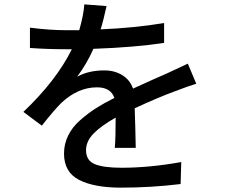

<svg xmlns="http://www.w3.org/2000/svg" viewBox="-20 -821 1040 886"><path d="M606.4 -138.7H509.8Q513.7 -184.6 513.7 -278.3Q446.3 -240.2 411.6 -204.6Q377 -168.9 377 -127.9Q377 -80.1 417.5 -63.5Q458 -46.9 541 -46.9Q669.9 -46.9 816.4 -73.2L813.5 28.3Q676.8 44.9 538.1 44.9Q415 44.9 345.2 9.3Q275.4 -26.4 275.4 -112.3Q275.4 -156.2 294.4 -195.3Q313.5 -234.4 349.6 -266.1Q385.7 -297.9 422.4 -321.3Q459 -344.7 507.8 -369.1Q491.2 -418 427.7 -418Q339.8 -418 263.7 -346.7Q232.4 -316.4 172.9 -241.2L87.9 -304.7Q240.2 -449.2 311.5 -593.8H283.2Q200.2 -593.8 118.2 -599.6V-693.4Q207 -681.6 288.1 -681.6H345.7Q366.2 -753.9 369.1 -800.8L471.7 -793Q456.1 -721.7 444.3 -685.5Q604.5 -692.4 737.3 -714.8V-623Q602.5 -602.5 411.1 -595.7Q379.9 -525.4 335.9 -466.8Q387.7 -496.1 461.9 -496.1Q508.8 -496.1 544.4 -474.1Q580.1 -452.1 593.8 -412.1Q628.9 -428.7 684.1 -453.1Q739.3 -477.5 752.9 -483.4Q787.1 -499 846.7 -527.3L885.7 -434.6Q852.5 -424.8 786.1 -399.4Q709 -371.1 601.6 -321.3Q602.5 -291 604.5 -224.6Q606.4 -158.2 606.4 -138.7Z"/></svg>

Font: Gen Shin Gothic Medium
Style: Regular
Weight: 500
Designer: [Source Han Sans]
Ryoko NISHIZUKA  (kana & ideographs); Paul D. Hunt (Latin, Greek & Cyrillic); Wenlong ZHANG  (bopomofo
Version: Version 1.002.20150607